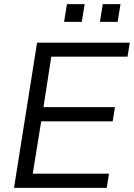

<svg xmlns="http://www.w3.org/2000/svg" viewBox="-20 -912 650 932"><path d="M48 0 160 -705H610L599 -637H229L191 -392H538L527 -323H180L139 -69H509L498 0ZM465 -806 479 -892H565L551 -806ZM291 -806 305 -892H391L377 -806Z"/></svg>

Font: Mulish
Style: Italic
Weight: 400
Italic angle: -9°
Designer: Vernon Adams
Foundry: Vernon Adams
Version: Version 3.603; ttfautohint (v1.8.3)